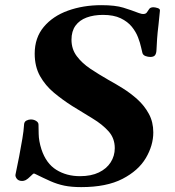

<svg xmlns="http://www.w3.org/2000/svg" viewBox="-20 -728 693 762"><path d="M41.5 -35.2Q48.8 -70.3 56.2 -107.9Q63.5 -145.5 68.8 -178Q74.2 -210.4 75.2 -230Q75.2 -244.6 84.5 -249.3Q93.8 -253.9 102.1 -253.9Q114.3 -253.9 123.5 -248Q132.8 -242.2 132.8 -233.4Q133.3 -225.1 133.5 -197Q133.8 -168.9 144.5 -135.3Q163.1 -79.1 203.6 -54Q244.1 -28.8 297.4 -28.8Q341.8 -28.8 372.6 -43.7Q403.3 -58.6 419.4 -84Q435.5 -109.4 435.5 -140.1Q435.5 -179.2 410.9 -206.8Q386.2 -234.4 347.4 -257.8Q308.6 -281.2 266.1 -307.6Q228.5 -331.5 194.3 -359.9Q160.2 -388.2 138.9 -426Q117.7 -463.9 117.7 -515.1Q117.7 -578.1 153.6 -621.1Q189.5 -664.1 249.8 -685.8Q310.1 -707.5 382.3 -707.5Q437.5 -707.5 469.7 -697.5Q502 -687.5 530.8 -676.3Q537.6 -673.8 541.7 -673.1Q545.9 -672.4 547.9 -672.4Q559.1 -672.4 563.2 -679.2Q567.4 -686 572.3 -692.6Q577.1 -699.2 588.9 -699.2Q595.7 -699.2 605.7 -696Q615.7 -692.9 614.7 -685.5Q611.3 -648.4 609.1 -629.9Q606.9 -611.3 605.7 -599.9Q604.5 -588.4 603.5 -574Q602.5 -559.6 601.1 -530.8Q600.6 -515.6 595.2 -508.8Q589.8 -502 576.7 -502Q567.4 -502 557.9 -505.4Q548.3 -508.8 545.4 -517.1Q543.5 -523.4 539.8 -540.8Q536.1 -558.1 527.8 -579.8Q519.5 -601.6 503.2 -621.8Q486.8 -642.1 459 -655.5Q431.2 -668.9 388.7 -668.9Q352.1 -668.9 323.7 -658.4Q295.4 -647.9 279.5 -626Q263.7 -604 263.7 -570.3Q263.7 -533.2 284.7 -505.1Q305.7 -477.1 339.1 -454.8Q372.6 -432.6 409.2 -411.6Q436 -397 467 -377.7Q498 -358.4 525.6 -333.5Q553.2 -308.6 570.8 -276.1Q588.4 -243.7 588.4 -202.6Q588.4 -150.9 558.8 -100.8Q529.3 -50.8 466.1 -18.1Q402.8 14.6 302.2 14.6Q263.7 14.6 235.4 8.8Q207 2.9 180.2 -9Q153.3 -21 118.7 -38.1Q114.3 -40.5 110.8 -37.6Q107.4 -34.7 102.5 -29.8Q89.8 -17.1 82.3 -13.4Q74.7 -9.8 68.4 -9.8Q53.2 -9.8 46.6 -18.8Q40 -27.8 41.5 -35.2Z"/></svg>

Font: Gelasio
Style: Bold Italic
Weight: 700
Italic angle: -8.5°
Designer: Eben Sorkin
Foundry: Eben Sorkin
Version: Version 1.008